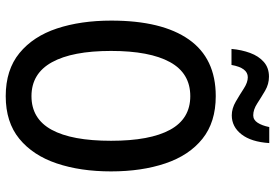

<svg xmlns="http://www.w3.org/2000/svg" viewBox="-165 -786 961 671"><g transform="rotate(90 315.5 -450.5)"><path d="M579 -358Q579 -251 551 -168Q523 -85 465 -37.5Q407 10 316 10Q224 10 165.5 -38Q107 -86 79.5 -169Q52 -252 52 -359Q52 -536 118 -630Q184 -724 316 -724Q407 -724 465 -677.5Q523 -631 551 -548Q579 -465 579 -358ZM158 -358Q158 -223 197.5 -151.5Q237 -80 316 -80Q395 -80 433.5 -150.5Q472 -221 472 -358Q472 -494 433.5 -564.5Q395 -635 316 -635Q236 -635 197 -564Q158 -493 158 -358ZM151 -779Q154 -814 165 -844Q176 -874 196.5 -892Q217 -910 248 -910Q274 -910 297 -896.5Q320 -883 341.5 -869Q363 -855 383 -855Q399 -855 409 -870.5Q419 -886 424 -911H480Q476 -848 449.5 -814Q423 -780 383 -780Q359 -780 335 -794Q311 -808 289.5 -822Q268 -836 250 -836Q217 -836 207 -779Z"/></g></svg>

Font: Noto Sans Malayalam Condensed Medium
Style: Regular
Weight: 500
Width: 3
Designer: Jelle Bosma - Monotype Design Team
Foundry: Monotype Imaging Inc.
Version: Version 2.104; ttfautohint (v1.8.4.7-5d5b)